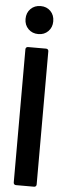

<svg xmlns="http://www.w3.org/2000/svg" viewBox="-61 -941 332 970"><g transform="rotate(5 105.0 -456.0)"><path d="M105 -770Q74.2 -770 54.2 -790Q34.2 -810.1 34.2 -840.8Q34.2 -872.1 54.2 -892.1Q74.2 -912.1 105 -912.1Q135.7 -912.1 155.3 -892.1Q174.8 -872.1 174.8 -840.8Q174.8 -810.1 155 -790Q135.3 -770 105 -770ZM59.1 0Q53.7 0 50.3 -3.4Q46.9 -6.8 46.9 -12.2V-688Q46.9 -693.4 50.3 -696.8Q53.7 -700.2 59.1 -700.2H150.9Q156.2 -700.2 159.7 -696.8Q163.1 -693.4 163.1 -688V-12.2Q163.1 -6.8 159.7 -3.4Q156.2 0 150.9 0Z"/></g></svg>

Font: Barlow Condensed SemiBold
Style: Regular
Weight: 600
Width: 3
Designer: Jeremy Tribby
Foundry: Tribby Type
Version: Version 1.422;hotconv 1.0.109;makeotfexe 2.5.65596